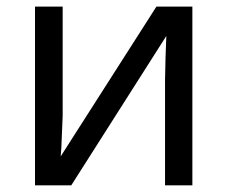

<svg xmlns="http://www.w3.org/2000/svg" viewBox="-20 -556 683 576"><path d="M168 -536.1V-209L164.1 -114.3L162.1 -86.9L449.2 -536.1H557.1V0H475.1V-315.9L476.6 -383.8L479 -448.2L193.8 0H85V-536.1Z"/></svg>

Font: NotoPenekeko
Style: Regular
Weight: 400
Designer: Monotype Design team
Foundry: Monotype Imaging Inc.
Version: Version 1.04